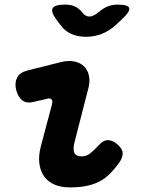

<svg xmlns="http://www.w3.org/2000/svg" viewBox="-20 -805 640 835"><path d="M127 -362Q96 -354 77 -368.5Q58 -383 50 -415Q43 -445 54.5 -467.5Q66 -490 98 -498L245 -535Q278 -543 304 -537.5Q330 -532 346 -516Q362 -500 367 -475Q372 -450 364 -420L306 -194Q300 -173 300 -159.5Q300 -146 304.5 -138.5Q309 -131 317 -128Q325 -125 335 -125Q355 -125 371 -137Q387 -149 408 -172Q428 -195 448 -195.5Q468 -196 490 -178Q513 -158 513.5 -139Q514 -120 498 -97Q477 -68 456 -47.5Q435 -27 410 -14.5Q385 -2 354 4Q323 10 284 10Q245 10 216.5 -2.5Q188 -15 171.5 -38.5Q155 -62 151 -95Q147 -128 158 -170L206 -351Q210 -364 205 -371.5Q200 -379 187 -376ZM264 -785Q287 -785 304.5 -777.5Q322 -770 336 -753L337 -751Q352 -733 369 -733Q386 -733 407 -751L410 -753Q430 -770 449.5 -777.5Q469 -785 492 -785Q538 -785 542 -769.5Q546 -754 509 -720L482 -695Q453 -669 421 -657Q389 -645 354 -645Q319 -645 291 -657Q263 -669 244 -695L225 -720Q200 -754 209 -769.5Q218 -785 264 -785Z"/></svg>

Font: Maple Mono ExtraBold
Style: Italic
Weight: 800
Italic angle: -10°
Monospace: yes
Designer: subframe7536
Version: Version 7.200